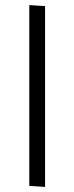

<svg xmlns="http://www.w3.org/2000/svg" viewBox="-20 -730 292 754"><path d="M95 -710V0L157 4V-706Z"/></svg>

Font: Catamaran Thin Light
Style: Regular
Weight: 300
Version: Version 2.000